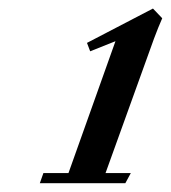

<svg xmlns="http://www.w3.org/2000/svg" viewBox="-20 -678 396 445"><path d="M72.3 -253.4 80.6 -276.9H138.7L247.6 -582.5L189 -559.1L181.6 -578.6L334.5 -658.2L356 -635.7Q346.7 -614.7 336.9 -588.4L224.6 -276.9H283.2L270.5 -253.4Z"/></svg>

Font: Elstob 18pt ExtraBold
Style: Italic
Weight: 800
Italic angle: -20°
Designer: Peter S. Baker
Version: Version 1.015